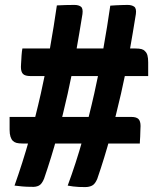

<svg xmlns="http://www.w3.org/2000/svg" viewBox="-20 -740 640 780"><path d="M211 -718Q228 -719 246.5 -719.5Q265 -720 282 -720Q299 -720 308.5 -713Q318 -706 315 -683Q303 -608 288.5 -526.5Q274 -445 255 -359.5Q236 -274 212.5 -187.5Q189 -101 159 -14Q150 8 138 14Q126 20 110 19Q88 19 71.5 17.5Q55 16 39 14Q72 -79 98.5 -173Q125 -267 146 -360.5Q167 -454 183 -544Q199 -634 211 -718ZM428 -717Q439 -718 451 -718.5Q463 -719 475 -719.5Q487 -720 498 -720Q515 -720 525 -713Q535 -706 532 -683Q520 -608 505.5 -526Q491 -444 471.5 -359Q452 -274 428.5 -187Q405 -100 375 -13Q366 8 354 14Q342 20 326 20Q312 20 300 19.5Q288 19 277 17.5Q266 16 255 14Q289 -78 315.5 -172.5Q342 -267 363 -360.5Q384 -454 400 -543.5Q416 -633 428 -717ZM582 -431H104Q82 -431 73.5 -439.5Q65 -448 65 -468Q65 -472 65.5 -479.5Q66 -487 66.5 -496Q67 -505 67.5 -514Q68 -523 69 -530.5Q70 -538 71 -543H530Q546 -543 555 -540.5Q564 -538 569 -532Q576 -526 579 -515Q582 -504 582 -487Q582 -484 582 -478.5Q582 -473 582 -466Q582 -459 582 -452Q582 -445 582 -439.5Q582 -434 582 -431ZM19 -265H513Q534 -265 542.5 -256.5Q551 -248 551 -228Q551 -223 550.5 -216Q550 -209 550 -201Q550 -193 549.5 -184.5Q549 -176 548.5 -169Q548 -162 548 -157H72Q56 -157 47 -159.5Q38 -162 32 -168Q26 -174 22.5 -185Q19 -196 19 -213Q19 -216 19 -221.5Q19 -227 19 -233Q19 -239 19 -245.5Q19 -252 19 -257Q19 -262 19 -265Z"/></svg>

Font: Rec Mono Semicasual
Style: Bold
Weight: 700
Version: Version 1.085; ttfautohint (v1.8.4.7-5d5b)